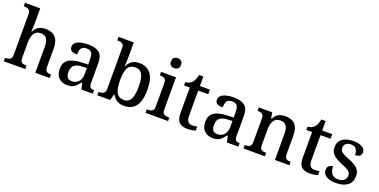

<svg xmlns="http://www.w3.org/2000/svg" viewBox="-19 -1550 4628 2347"><g transform="rotate(20 2294.5 -376.5)"><path d="M19 0V-45H25Q48 -45 66 -50Q84 -55 95 -70.5Q106 -86 106 -116V-649Q106 -678 94.5 -692Q83 -706 65 -710.5Q47 -715 27 -715H18V-760H216V-555Q216 -535 214.5 -513Q213 -491 212 -475Q211 -459 211 -459H217Q233 -491 255 -510.5Q277 -530 304.5 -538.5Q332 -547 365 -547Q449 -547 494 -500.5Q539 -454 539 -352V-117Q539 -86 548.5 -70.5Q558 -55 574.5 -50Q591 -45 613 -45H616V0H429V-341Q429 -406 406.5 -441.5Q384 -477 327 -477Q289 -477 264 -456.5Q239 -436 227.5 -400Q216 -364 216 -317V-111Q216 -83 226.5 -68.5Q237 -54 255 -49.5Q273 -45 295 -45H298V0Z M848 10Q804 10 768.5 -7.5Q733 -25 713 -60.5Q693 -96 693 -151Q693 -231 749 -269.5Q805 -308 920 -312L1002 -315V-373Q1002 -409 996.5 -436Q991 -463 973 -478.5Q955 -494 918 -494Q883 -494 864.5 -480Q846 -466 839.5 -441.5Q833 -417 833 -385Q785 -385 760 -399.5Q735 -414 735 -449Q735 -485 760.5 -506Q786 -527 828.5 -537Q871 -547 922 -547Q1017 -547 1064.5 -508Q1112 -469 1112 -375V-117Q1112 -89 1118 -73.5Q1124 -58 1138 -51.5Q1152 -45 1174 -45H1177V0H1028L1011 -81H1002Q981 -54 961 -33.5Q941 -13 915 -1.5Q889 10 848 10ZM880 -55Q918 -55 945 -71.5Q972 -88 987 -119Q1002 -150 1002 -191V-270L943 -267Q891 -265 861 -250.5Q831 -236 818.5 -210Q806 -184 806 -146Q806 -116 814 -95.5Q822 -75 838.5 -65Q855 -55 880 -55Z M1584 10Q1526 10 1489.5 -14.5Q1453 -39 1431 -78H1424L1403 0H1235V-45H1242Q1264 -45 1282.5 -50Q1301 -55 1312 -70.5Q1323 -86 1323 -116V-647Q1323 -677 1311.5 -691.5Q1300 -706 1282 -710.5Q1264 -715 1242 -715H1235V-760H1433V-580Q1433 -563 1432.5 -537.5Q1432 -512 1430.5 -488Q1429 -464 1428 -452H1433Q1455 -496 1491 -521.5Q1527 -547 1585 -547Q1683 -547 1735.5 -480Q1788 -413 1788 -269Q1788 -173 1764.5 -111Q1741 -49 1695.5 -19.5Q1650 10 1584 10ZM1560 -57Q1622 -57 1648.5 -112Q1675 -167 1675 -270Q1675 -376 1648.5 -428Q1622 -480 1559 -480Q1487 -480 1460 -428Q1433 -376 1433 -269Q1433 -201 1444.5 -153.5Q1456 -106 1484 -81.5Q1512 -57 1560 -57Z M1862 0V-45H1875Q1895 -45 1913 -49.5Q1931 -54 1942.5 -68.5Q1954 -83 1954 -111V-425Q1954 -454 1942.5 -468Q1931 -482 1913 -486.5Q1895 -491 1875 -491H1870V-536H2064V-115Q2064 -85 2075 -70Q2086 -55 2104.5 -50Q2123 -45 2143 -45H2156V0ZM2005 -633Q1977 -633 1958.5 -648Q1940 -663 1940 -698Q1940 -734 1959 -748.5Q1978 -763 2005 -763Q2031 -763 2050.5 -748.5Q2070 -734 2070 -698Q2070 -663 2050.5 -648Q2031 -633 2005 -633Z M2411 10Q2337 10 2301 -24.5Q2265 -59 2265 -146V-476H2190V-519Q2211 -519 2234 -528Q2257 -537 2273 -554Q2290 -571 2301 -596.5Q2312 -622 2319 -659H2375V-536H2505V-476H2375V-146Q2375 -97 2394.5 -74Q2414 -51 2449 -51Q2467 -51 2482.5 -53Q2498 -55 2514 -58V-8Q2501 -2 2472 4Q2443 10 2411 10Z M2741 10Q2697 10 2661.5 -7.5Q2626 -25 2606 -60.5Q2586 -96 2586 -151Q2586 -231 2642 -269.5Q2698 -308 2813 -312L2895 -315V-373Q2895 -409 2889.5 -436Q2884 -463 2866 -478.5Q2848 -494 2811 -494Q2776 -494 2757.5 -480Q2739 -466 2732.5 -441.5Q2726 -417 2726 -385Q2678 -385 2653 -399.5Q2628 -414 2628 -449Q2628 -485 2653.5 -506Q2679 -527 2721.5 -537Q2764 -547 2815 -547Q2910 -547 2957.5 -508Q3005 -469 3005 -375V-117Q3005 -89 3011 -73.5Q3017 -58 3031 -51.5Q3045 -45 3067 -45H3070V0H2921L2904 -81H2895Q2874 -54 2854 -33.5Q2834 -13 2808 -1.5Q2782 10 2741 10ZM2773 -55Q2811 -55 2838 -71.5Q2865 -88 2880 -119Q2895 -150 2895 -191V-270L2836 -267Q2784 -265 2754 -250.5Q2724 -236 2711.5 -210Q2699 -184 2699 -146Q2699 -116 2707 -95.5Q2715 -75 2731.5 -65Q2748 -55 2773 -55Z M3136 0V-45H3142Q3165 -45 3183.5 -50Q3202 -55 3212.5 -70.5Q3223 -86 3223 -116V-424Q3223 -453 3212.5 -467.5Q3202 -482 3184.5 -486.5Q3167 -491 3145 -491H3141V-536H3316L3329 -458H3334Q3355 -496 3378.5 -515Q3402 -534 3429.5 -540.5Q3457 -547 3489 -547Q3568 -547 3612 -500.5Q3656 -454 3656 -352V-117Q3656 -86 3665 -70.5Q3674 -55 3690.5 -50Q3707 -45 3729 -45H3734V0H3546V-341Q3546 -406 3523.5 -441.5Q3501 -477 3445 -477Q3403 -477 3378.5 -455Q3354 -433 3343.5 -396Q3333 -359 3333 -317V-111Q3333 -83 3343.5 -68.5Q3354 -54 3371.5 -49.5Q3389 -45 3411 -45H3415V0Z M4002 10Q3928 10 3892 -24.5Q3856 -59 3856 -146V-476H3781V-519Q3802 -519 3825 -528Q3848 -537 3864 -554Q3881 -571 3892 -596.5Q3903 -622 3910 -659H3966V-536H4096V-476H3966V-146Q3966 -97 3985.5 -74Q4005 -51 4040 -51Q4058 -51 4073.5 -53Q4089 -55 4105 -58V-8Q4092 -2 4063 4Q4034 10 4002 10Z M4344 10Q4288 10 4249 -3Q4210 -16 4189.5 -40.5Q4169 -65 4169 -99Q4169 -128 4181.5 -143Q4194 -158 4210.5 -164Q4227 -170 4240 -170Q4240 -115 4265 -78Q4290 -41 4348 -41Q4401 -41 4428 -65Q4455 -89 4455 -126Q4455 -150 4444.5 -166Q4434 -182 4407.5 -197.5Q4381 -213 4332 -232Q4280 -254 4245.5 -276Q4211 -298 4194 -327Q4177 -356 4177 -400Q4177 -471 4230.5 -508.5Q4284 -546 4372 -546Q4424 -546 4458.5 -533Q4493 -520 4509.5 -499Q4526 -478 4526 -454Q4526 -425 4506 -408Q4486 -391 4446 -391Q4446 -441 4424.5 -469Q4403 -497 4359 -497Q4314 -497 4291 -476.5Q4268 -456 4268 -422Q4268 -398 4280.5 -381Q4293 -364 4321 -349.5Q4349 -335 4396 -317Q4447 -297 4480 -275Q4513 -253 4529.5 -223.5Q4546 -194 4546 -152Q4546 -73 4491.5 -31.5Q4437 10 4344 10Z"/></g></svg>

Font: Noto Serif Thai Medium
Style: Regular
Weight: 500
Version: Version 2.001